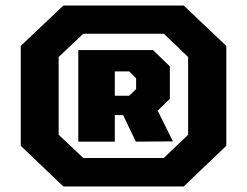

<svg xmlns="http://www.w3.org/2000/svg" viewBox="-20 -757 893 694"><path d="M209 -83 55 -230V-591L209 -737H644L798 -591V-230L644 -83ZM281 -186H572L660 -270V-551L572 -635H281L192 -551V-270ZM263 -245V-576H533L594 -517V-400L550 -357L605 -246L471 -245L425 -341H395V-245ZM395 -411H447L472 -435V-474L447 -499H395Z"/></svg>

Font: Tomorrow SemiBold
Style: Regular
Weight: 600
Designer: Tony de Marco, Monica Rizzolli
Foundry: Just in Type
Version: Version 2.002